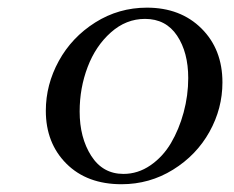

<svg xmlns="http://www.w3.org/2000/svg" viewBox="-20 -472 609 499"><path d="M99.1 -184.1Q99.1 -252 132.8 -313.5Q166.5 -375 227.5 -413.6Q288.6 -452.1 361.8 -452.1Q449.2 -452.1 503.7 -397.9Q558.1 -343.8 558.1 -257.8Q558.1 -189.9 524.4 -129.4Q490.7 -68.8 429.7 -31Q368.7 6.8 295.9 6.8Q206.1 6.8 152.6 -46.6Q99.1 -100.1 99.1 -184.1ZM187 -182.1Q187 -114.3 217 -67.1Q247.1 -20 300.8 -20Q338.4 -20 370.8 -42.2Q403.3 -64.5 424.3 -100.1Q445.3 -135.7 457.3 -179.9Q469.2 -224.1 469.2 -269Q469.2 -335.9 440.2 -379.4Q411.1 -422.9 356.9 -422.9Q307.6 -422.9 268.1 -387.7Q228.5 -352.5 207.8 -297.9Q187 -243.2 187 -182.1Z"/></svg>

Font: Dehuti Alt
Style: Bold-Italic
Weight: 700
Version: Version 1.2